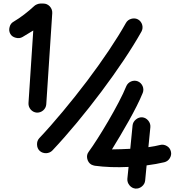

<svg xmlns="http://www.w3.org/2000/svg" viewBox="-20 -846 1024 1096"><path d="M189.9 -203.1C217.3 -201.7 242.2 -222.7 244.1 -250.5L278.3 -771.5C278.8 -785.6 274.4 -798.3 264.2 -809.6C253.9 -820.3 241.7 -825.7 227.5 -825.7H210.4C198.7 -825.7 182.1 -818.4 175.8 -812C140.1 -778.8 98.1 -746.1 57.6 -722.2C45.9 -715.8 38.1 -705.6 34.7 -691.4C30.8 -677.2 32.2 -664.6 39.1 -652.3C45.4 -641.1 56.2 -633.8 70.3 -630.4C84.5 -626.5 97.2 -627.9 109.4 -635.3C128.4 -646.5 148.9 -658.7 169.9 -671.9L142.6 -257.3C141.1 -230 162.1 -205.1 189.9 -203.1ZM207 15.6C227.1 33.7 260.7 32.7 279.3 12.7C457.5 -175.8 676.3 -466.8 787.6 -666C800.8 -689.9 792 -721.2 768.1 -734.9C756.3 -741.2 743.7 -742.7 730 -738.8C715.8 -734.9 705.6 -727.1 698.7 -714.8C646 -620.6 566.9 -502.9 477.1 -383.8C431.6 -323.7 385.7 -266.1 338.9 -210C292 -153.8 247.1 -102.5 204.1 -57.1C194.8 -46.9 190.9 -34.7 191.4 -20.5C191.9 -5.9 196.8 6.3 207 15.6ZM792.5 -176.3C779.3 -177.2 767.1 -173.3 755.9 -164.1C744.6 -154.8 738.3 -143.6 736.8 -130.4L723.6 3.4C689 5.4 653.8 6.3 619.1 6.8C678.7 -90.3 758.3 -224.6 794.9 -315.9C805.2 -341.8 791.5 -371.6 766.6 -381.8C740.7 -392.1 710.9 -378.4 700.7 -353.5C659.7 -251 540.5 -53.2 486.8 19.5C477.5 31.7 474.6 44.9 478 60.1C481.4 74.7 488.8 85.9 501 93.3C505.4 95.7 516.6 99.6 521 100.1C578.1 107.9 646 110.4 713.9 106.9L707 174.8C706.1 188 710 200.7 719.2 211.9C728.5 223.1 739.7 229 752.9 230.5C766.6 231.4 778.8 227.5 790 218.3C801.3 209 807.1 197.8 808.6 184.6L816.9 98.1C854 93.3 887.7 87.4 918 80.1C931.2 76.7 941.9 69.3 949.2 57.1C956.5 44.9 959 32.2 955.6 19C952.6 5.9 945.3 -4.9 933.1 -12.2C920.9 -19.5 907.7 -22 894.5 -18.6C875 -13.7 852.5 -9.3 827.1 -5.9L838.4 -120.6C839.4 -134.3 835.4 -146.5 826.2 -157.7C816.9 -168.9 805.7 -174.8 792.5 -176.3Z"/></svg>

Font: Mikhak ExtraBold
Style: Regular
Weight: 800
Designer: Amin Abedi
Version: Version 3.2